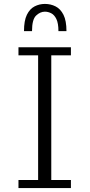

<svg xmlns="http://www.w3.org/2000/svg" viewBox="-20 -949 453 969"><path d="M73.2 0V-40.5H172.4V-669.9H73.2V-710.4H337.9V-669.9H238.8V-40.5H337.9V0ZM101.1 -792Q101.1 -844.7 115.7 -874.5Q130.4 -904.3 154.5 -916.7Q178.7 -929.2 206.5 -929.2Q235.8 -929.2 260.5 -916.7Q285.2 -904.3 300.3 -874.5Q315.4 -844.7 315.4 -792H274.9Q274.9 -831.5 264.6 -852.8Q254.4 -874 238.5 -882.1Q222.7 -890.1 206.5 -890.1Q183.1 -890.1 162.4 -870.6Q141.6 -851.1 141.6 -792Z"/></svg>

Font: Comme ExtraLight
Style: Regular
Weight: 250
Version: Version 1.000;gftools[0.9.27]